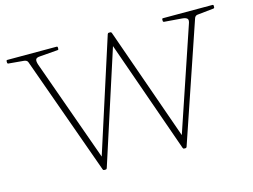

<svg xmlns="http://www.w3.org/2000/svg" viewBox="-99 -902 1410 1071"><g transform="rotate(-15 606.5 -366.5)"><path d="M380 0Q374 0 372 -6L127 -690Q125 -696 119.5 -699.5Q114 -703 106 -704L17 -712Q11 -713 11 -719V-727Q11 -733 17 -733H301Q307 -733 307 -727V-719Q307 -713 301 -713L199 -705Q177 -704 173 -694Q169 -684 176 -663L397 -44L375 -43L595 -727Q597 -733 603 -733H611Q617 -733 619 -727L859 -45L837 -43L1047 -665Q1055 -686 1047.5 -694Q1040 -702 1018 -704L916 -712Q910 -713 910 -719V-727Q910 -733 916 -733H1201Q1207 -733 1207 -727V-719Q1207 -713 1201 -712L1106 -702Q1099 -701 1094.5 -696.5Q1090 -692 1088 -685L857 -6Q855 0 849 0H842Q836 0 834 -6L597 -680H614L396 -6Q394 0 388 0Z"/></g></svg>

Font: Hahmlet Thin
Style: Regular
Weight: 250
Version: Version 1.002